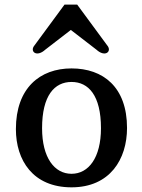

<svg xmlns="http://www.w3.org/2000/svg" viewBox="-20 -801 614 831"><path d="M48.8 -242.2C48.8 -107.4 122.6 9.8 289.6 9.8C456.1 9.8 529.8 -112.3 529.8 -247.1C529.8 -424.8 425.8 -504.9 289.6 -504.9C152.8 -504.9 48.8 -419.9 48.8 -242.2ZM289.6 -48.8C215.8 -48.8 162.1 -118.2 162.1 -246.1C162.1 -387.7 215.8 -446.3 289.6 -446.3C363.3 -446.3 417 -387.7 417 -246.1C417 -118.2 363.3 -48.8 289.6 -48.8ZM175.8 -585.9 286.6 -671.4 397.5 -585.9C433.1 -553.2 462.4 -575.7 447.3 -600.1L314 -781.2H259.3L126 -600.1C110.8 -575.7 140.1 -553.2 175.8 -585.9Z"/></svg>

Font: Arbutus Slab
Style: Regular
Weight: 400
Designer: Karolina Lach
Foundry: Karolina Lach
Version: Version 1.001